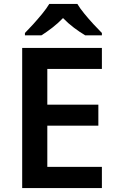

<svg xmlns="http://www.w3.org/2000/svg" viewBox="-20 -958 598 978"><path d="M499 0H93V-714H499V-607H221V-425H481V-318H221V-108H499ZM374 -938Q387 -916 409.5 -888.5Q432 -861 456 -835Q480 -809 499 -790V-778H414Q387 -794 357 -816.5Q327 -839 301 -866Q275 -839 246.5 -817Q218 -795 191 -778H107V-790Q126 -809 149.5 -835Q173 -861 195.5 -888.5Q218 -916 231 -938Z"/></svg>

Font: Noto Sans Tamil SemiBold
Style: Regular
Weight: 600
Designer: Jelle Bosma - Monotype Design Team
Foundry: Monotype Imaging Inc.
Version: Version 2.004; ttfautohint (v1.8.4.7-5d5b)